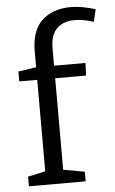

<svg xmlns="http://www.w3.org/2000/svg" viewBox="-55 -815 513 853"><g transform="rotate(-5 201.5 -388.5)"><path d="M39 0V-43L117 -60V-468H37V-512L117 -524V-594Q117 -688 165 -732.5Q213 -777 293 -777Q341 -777 403 -758L390 -703Q367 -710 346 -714Q325 -718 305 -718Q256 -718 226.5 -690Q197 -662 197 -601V-524H337L335 -468H197V-60L292 -43V0Z"/></g></svg>

Font: Bitter
Style: Regular
Weight: 400
Designer: Sol Matas, and Bitter project Authors
Foundry: Sol Matas
Version: Version 2.001